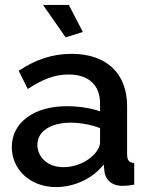

<svg xmlns="http://www.w3.org/2000/svg" viewBox="-20 -751 604 781"><path d="M155 -731 247 -599 317 -621 260 -731ZM28 -153C28 -61 103 10 208 10C280 10 356 -23 402 -82L405 -52C409 -22 432 5 479 5C490 5 505 4 526 0V-88C505 -89 497 -99 497 -124V-319C497 -455 411 -532 271 -532C194 -532 125 -509 56 -463L93 -389C151 -427 201 -448 259 -448C341 -448 387 -404 387 -331V-298C349 -312 297 -319 251 -319C119 -319 28 -253 28 -153ZM361 -121C333 -92 286 -71 239 -71C169 -71 132 -116 132 -162C132 -217 187 -252 267 -252C306 -252 350 -244 387 -230V-170C387 -157 377 -137 361 -121Z"/></svg>

Font: FIGSv2-sans-serif SemiBold
Style: Regular
Weight: 600
Designer: Matt McInerney, Pablo Impallari, Rodrigo Fuenzalida,Mirko Velimirovic
Foundry: Matt McInerney, Pablo Impallari, Rodrigo Fuenzalida
Version: Version 4.021;hotconv 1.0.109;makeotfexe 2.5.65596